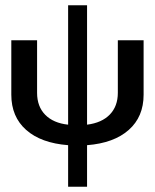

<svg xmlns="http://www.w3.org/2000/svg" viewBox="-20 -540 589 730"><path d="M526 -387V-180Q526 -96 469.5 -46Q413 4 311 12V170H239V12Q136 4 79.5 -46Q23 -96 23 -180V-387H121V-187Q121 -135 152 -103.5Q183 -72 239 -66V-520H311V-66Q367 -73 397.5 -104.5Q428 -136 428 -187V-387Z"/></svg>

Font: Non Bureau
Style: Regular
Weight: 400
Designer: Jona Saucedo
Foundry: Non Foundry
Version: Version 1.000; ttfautohint (v1.8.4)